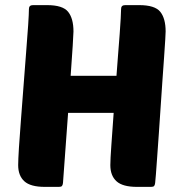

<svg xmlns="http://www.w3.org/2000/svg" viewBox="-20 -730 715 750"><path d="M515 0Q459 0 435 -22Q411 -44 411 -85Q411 -107 415 -163Q419 -219 424 -289H246L226 -15Q225 -7 222 -3.5Q219 0 210 0H155Q99 0 75 -22Q51 -44 51 -85Q51 -105 54 -153.5Q57 -202 62 -264Q67 -326 72 -395Q77 -464 82 -525Q87 -586 90 -632Q93 -678 93 -695Q93 -710 109 -710H164Q225 -710 246 -684Q267 -658 267 -607Q267 -599 264 -550.5Q261 -502 256 -434H435Q438 -478 441.5 -520Q445 -562 447.5 -597Q450 -632 451.5 -657.5Q453 -683 453 -695Q453 -710 469 -710H524Q585 -710 606 -684Q627 -658 627 -607Q627 -602 625.5 -575Q624 -548 621 -507Q618 -466 614.5 -415.5Q611 -365 607.5 -312Q604 -259 600.5 -208.5Q597 -158 594 -117Q591 -76 589 -48.5Q587 -21 586 -15Q585 -7 582 -3.5Q579 0 570 0Z"/></svg>

Font: Poetsen One
Style: Regular
Weight: 400
Designer: Pablo Impallari, Rodrigo Fuenzalida
Foundry: Pablo Impallari, Rodrigo Fuenzalida
Version: Version 1.001; ttfautohint (v0.93) -l 8 -r 50 -G 200 -x 14 -